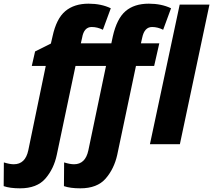

<svg xmlns="http://www.w3.org/2000/svg" viewBox="-121 -785 1160 1045"><path d="M695 0H858L1019 -760H857ZM-12 240Q80 240 126 187Q172 134 188 58L290 -426H456L360 33Q344 109 282 109Q260 109 228 99L227 228Q261 240 316 240Q408 240 454 187Q500 134 517 58L619 -426H718L746 -549H646L653 -580Q665 -638 707 -638Q737 -638 767 -623L810 -740Q758 -765 689 -765Q610 -765 562.5 -724.5Q515 -684 493 -587L485 -549H319L326 -580Q336 -638 378 -638Q409 -638 439 -623L482 -740Q430 -765 361 -765Q283 -765 234.5 -724.5Q186 -684 165 -587L156 -548L70 -505L52 -426H128L33 33Q17 109 -46 109Q-68 109 -100 99L-101 228Q-67 240 -12 240Z"/></svg>

Font: Noto Sans Display Extra
Style: Italic
Weight: 800
Italic angle: -12°
Designer: Monotype Design Team
Foundry: Monotype Imaging Inc.
Version: Version 1.900